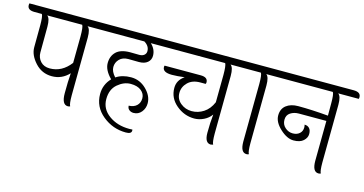

<svg xmlns="http://www.w3.org/2000/svg" viewBox="-115 -981 2650 1397"><g transform="rotate(15 1210.0 -283.0)"><path d="M133 -515 132 -322Q132 -282 157.5 -254.5Q183 -227 227 -227Q319 -227 382 -310Q384 -438 384 -509Q384 -580 374 -595H110Q133 -580 133 -515ZM79 -346 80 -513Q80 -580 70 -595H15Q-39 -595 -39 -633Q-39 -642 -37 -646H517Q571 -646 571 -608Q571 -599 569 -595H414Q437 -580 437 -515L433 -80Q433 -14 443 1Q435 5 426 5Q380 5 380 -81.5Q380 -168 385 -233Q332 -176 256.5 -176Q181 -176 130 -232Q79 -288 79 -346Z M764 -492 831 -491Q855 -491 868.5 -502.5Q882 -514 882 -532Q882 -571 842 -595H559Q505 -595 505 -633Q505 -642 507 -646H1004Q1058 -646 1058 -608Q1058 -599 1056 -595H891Q930 -558 930 -510Q930 -479 907 -459.5Q884 -440 843 -440L763 -441Q720 -441 696 -416Q672 -391 672 -357Q672 -323 705 -287Q751 -318 817.5 -318Q884 -318 933 -269.5Q982 -221 982 -166Q982 -128 959 -100Q936 -72 900 -72Q881 -72 867 -83Q853 -94 853 -114Q891 -115 913 -136Q935 -157 935 -191Q935 -225 906.5 -248Q878 -271 827 -271Q776 -271 729.5 -231.5Q683 -192 683 -118Q683 -44 746.5 2Q810 48 900 48Q916 48 924 47L925 55Q925 80 883 80Q784 80 707 17Q630 -46 630 -143Q630 -214 680 -266Q625 -321 625 -374Q625 -427 658.5 -459.5Q692 -492 764 -492Z M1514 -515 1510 -80Q1510 -14 1520 1L1503 5Q1457 5 1457 -71.5Q1457 -148 1464 -211Q1443 -181 1408 -164Q1373 -147 1337 -147Q1261 -147 1200.5 -198Q1140 -249 1140 -325Q1140 -384 1193 -419Q1135 -412 1098 -412Q1028 -412 1028 -452Q1028 -459 1030 -463H1302Q1356 -463 1356 -424Q1356 -418 1353 -412H1312Q1253 -412 1219 -378.5Q1185 -345 1185 -299Q1185 -253 1221 -223.5Q1257 -194 1305 -194Q1353 -194 1394.5 -221Q1436 -248 1459 -302Q1461 -438 1461 -508Q1461 -578 1451 -595H1025Q971 -595 971 -633Q971 -642 973 -646H1594Q1648 -646 1648 -608Q1648 -599 1646 -595H1491Q1514 -580 1514 -515Z M1726 -78 1730 -513Q1730 -580 1720 -595H1636Q1582 -595 1582 -633Q1582 -642 1584 -646H1863Q1917 -646 1917 -608Q1917 -599 1915 -595H1760Q1783 -580 1783 -515L1779 -80Q1779 -14 1789 1Q1781 5 1772 5Q1726 5 1726 -78Z M2268 -78 2271 -379H2064Q2028 -379 2001 -361.5Q1974 -344 1974 -308.5Q1974 -273 1999.5 -250.5Q2025 -228 2057 -228Q2089 -228 2108.5 -245.5Q2128 -263 2128 -291Q2128 -302 2125 -312Q2148 -312 2161.5 -297.5Q2175 -283 2175 -254.5Q2175 -226 2150 -203Q2125 -180 2076 -180Q2027 -180 1974.5 -228.5Q1922 -277 1922 -327Q1922 -377 1956 -403.5Q1990 -430 2046 -430Q2149 -430 2272 -419V-513Q2272 -580 2262 -595H1905Q1851 -595 1851 -633Q1851 -642 1853 -646H2405Q2459 -646 2459 -608Q2459 -599 2457 -595H2302Q2325 -580 2325 -515L2321 -80Q2321 -14 2331 1Q2323 5 2314 5Q2268 5 2268 -78Z"/></g></svg>

Font: Laila Light
Style: Regular
Weight: 300
Designer: Hitesh Malaviya
Foundry: Indian Type Foundry
Version: Version 1.302;PS 1.0;hotconv 1.0.78;makeotf.lib2.5.61930; tt